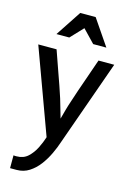

<svg xmlns="http://www.w3.org/2000/svg" viewBox="-140 -797 735 1084"><g transform="rotate(15 228.0 -255.5)"><path d="M113 -497Q135 -432 158.5 -367.5Q182 -303 204 -235Q212 -209 220 -180.5Q228 -152 236 -125Q243 -152 251 -180.5Q259 -209 268 -235Q290 -303 313 -367.5Q336 -432 358 -497H450L273 2Q262 36 244 74Q226 112 201.5 144.5Q177 177 144.5 198Q112 219 71 219H33V144Q38 145 42 145Q46 145 51 145Q91 145 117 121Q143 97 160 63Q177 29 187 -3L6 -497ZM234 -653 165 -580H90L189 -730H279L382 -579H305Z"/></g></svg>

Font: Rosario Light SemiBold
Style: Regular
Weight: 600
Version: Version 1.101; ttfautohint (v1.8.1.43-b0c9)